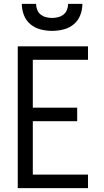

<svg xmlns="http://www.w3.org/2000/svg" viewBox="-20 -975 540 995"><path d="M72 0V-735H436V-665H150V-417H380V-347H150V-70H436V0ZM250 -815Q220 -815 190.5 -822.5Q161 -830 138 -849Q115 -868 104 -896.5Q93 -925 93 -955H167Q167 -939 173 -924Q179 -909 191 -899.5Q203 -890 218.5 -886Q234 -882 250 -882Q266 -882 281.5 -886Q297 -890 309 -899.5Q321 -909 327 -924Q333 -939 333 -955H407Q407 -925 396 -896.5Q385 -868 362 -849Q339 -830 309.5 -822.5Q280 -815 250 -815Z"/></svg>

Font: Iosevka Term SS14
Style: Regular
Weight: 400
Monospace: yes
Designer: Belleve Invis
Foundry: Belleve Invis
Version: Version 24.1.1; ttfautohint (v1.8.4)